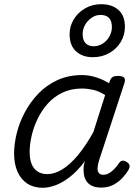

<svg xmlns="http://www.w3.org/2000/svg" viewBox="-20 -876 663 913"><path d="M184 17Q141 17 110.5 -2.5Q80 -22 63.5 -59Q47 -96 47 -146Q47 -191 59.5 -242Q72 -293 98 -342Q124 -391 162.5 -431Q201 -471 253 -495Q305 -519 370 -519Q403 -519 436.5 -508.5Q470 -498 499 -480L502 -491Q508 -505 516 -510Q524 -515 539 -515Q564 -515 570.5 -506.5Q577 -498 572 -482L451 -113Q445 -94 444 -78.5Q443 -63 449.5 -54Q456 -45 471 -45Q486 -45 499.5 -53Q513 -61 525 -74Q537 -87 546 -100Q551 -109 560 -111.5Q569 -114 582 -106Q595 -98 596 -89Q597 -80 592 -70Q582 -52 563.5 -31.5Q545 -11 519.5 2.5Q494 16 462 16Q435 16 418 8Q401 0 391.5 -14Q382 -28 379 -46.5Q376 -65 378 -86Q379 -92 380.5 -98Q382 -104 384 -110Q348 -62 311.5 -34Q275 -6 242.5 5.5Q210 17 184 17ZM121 -154Q121 -120 130 -97Q139 -74 158 -61Q177 -48 205 -48Q239 -48 276 -70.5Q313 -93 350.5 -138Q388 -183 424 -248L480 -424Q450 -443 422.5 -449Q395 -455 369 -455Q317 -455 276 -435Q235 -415 206 -382Q177 -349 158 -309Q139 -269 130 -228.5Q121 -188 121 -154ZM421 -604Q372 -604 341.5 -632Q311 -660 311 -713Q311 -752 331 -784.5Q351 -817 385 -836.5Q419 -856 461 -856Q513 -856 543.5 -828.5Q574 -801 574 -749Q574 -709 554 -676Q534 -643 499.5 -623.5Q465 -604 421 -604ZM425 -656Q449 -656 469 -669Q489 -682 500.5 -703Q512 -724 512 -747Q512 -777 498 -791Q484 -805 458 -805Q435 -805 415.5 -791.5Q396 -778 384.5 -757.5Q373 -737 373 -714Q373 -685 387 -670.5Q401 -656 425 -656Z"/></svg>

Font: Playwrite DK Loopet Light
Style: Regular
Weight: 300
Version: Version 1.003